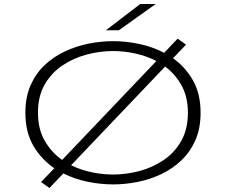

<svg xmlns="http://www.w3.org/2000/svg" viewBox="-20 -912 1140 961"><path d="M185.5 -1 252 -70Q188 -113 147.5 -181.5Q107 -250 107 -348Q107 -425.5 132.8 -484.5Q158.5 -543.5 202.8 -585.5Q247 -627.5 303.8 -654.2Q360.5 -681 423 -693.5Q485.5 -706 546.5 -706Q611 -706 677.2 -692Q743.5 -678 801.5 -647.5L869 -718.5L911 -688.5L846 -620.5Q907 -577.5 945.5 -510.2Q984 -443 984 -348Q984 -270 958.2 -211Q932.5 -152 888.2 -109.8Q844 -67.5 787.8 -40.8Q731.5 -14 669.2 -1.5Q607 11 546.5 11Q483.5 11 418.8 -2.2Q354 -15.5 297 -44L227.5 29ZM170 -348Q170 -266 203.8 -207.5Q237.5 -149 291 -111.5L762.5 -606.5Q713.5 -632 657.2 -644.2Q601 -656.5 546.5 -656.5Q480.5 -656.5 414 -639Q347.5 -621.5 292.2 -584.2Q237 -547 203.5 -488.5Q170 -430 170 -348ZM546.5 -38.5Q612 -38.5 678 -56Q744 -73.5 799 -110.8Q854 -148 887.2 -206.8Q920.5 -265.5 920.5 -348Q920.5 -427 888.8 -484.2Q857 -541.5 806.5 -579L336 -85Q384.5 -61 438.8 -49.8Q493 -38.5 546.5 -38.5ZM575 -760.5H510L682 -892H759.5Z"/></svg>

Font: Trispace Expanded ExtraLight
Style: Regular
Weight: 200
Width: 7
Designer: Tyler Finck
Foundry: Etcetera Type Company
Version: Version 1.210; ttfautohint (v1.8.3)